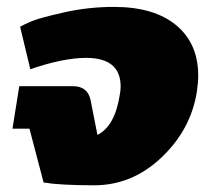

<svg xmlns="http://www.w3.org/2000/svg" viewBox="-20 -537 632 565"><path d="M16.7 -158.3 36.7 -283.3H195Q238.3 -283.3 246.7 -241.7L266.7 -140Q318.3 -165.8 332.5 -258.3Q335 -270.8 335 -282.5Q335 -366.7 233.3 -366.7Q166.7 -366.7 69.2 -333.3L39.2 -458.3Q50.8 -465 73.3 -474.6Q95.8 -484.2 167.9 -500.4Q240 -516.7 315 -516.7Q433.3 -516.7 498.3 -462.9Q563.3 -409.2 563.3 -314.2Q563.3 -294.2 559.2 -266.7Q541.7 -155.8 455.4 -73.8Q369.2 8.3 256.7 8.3Q208.3 8.3 171.2 6.2Q134.2 4.2 121.7 1.7L108.3 0L66.7 -158.3Z"/></svg>

Font: BoonTook
Style: Italic
Weight: 400
Italic angle: -9°
Designer: Sungsit Sawaiwan
Foundry: FontUni
Version: Version 3.0